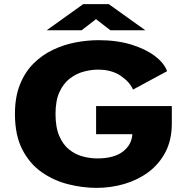

<svg xmlns="http://www.w3.org/2000/svg" viewBox="-20 -901 915 932"><path d="M449.5 11Q380.5 11 310.5 -6.8Q240.5 -24.5 182 -65.5Q123.5 -106.5 88 -175.8Q52.5 -245 52.5 -348Q52.5 -430 76.8 -490.5Q101 -551 142.5 -592.5Q184 -634 236.5 -659Q289 -684 346.2 -695Q403.5 -706 459 -706Q547.5 -706 617.5 -684.5Q687.5 -663 732.5 -628.5Q777.5 -594 791 -555.5L625.5 -466Q611 -502 566.8 -532.5Q522.5 -563 455.5 -563Q422.5 -563 386.8 -553.5Q351 -544 319.8 -520.5Q288.5 -497 269 -455Q249.5 -413 249.5 -348Q249.5 -283 267.8 -240.8Q286 -198.5 316 -174.8Q346 -151 381.8 -141.5Q417.5 -132 452 -132Q533.5 -132 576.5 -165.2Q619.5 -198.5 622.5 -249.5H446.5V-386H814V-301.5Q814 -221.5 783 -162.5Q752 -103.5 699.8 -65Q647.5 -26.5 582.5 -7.8Q517.5 11 449.5 11ZM206.5 -754 384 -881H508L685.5 -754H516L446 -808L376 -754Z"/></svg>

Font: Trispace SemiExpanded ExtraBold
Style: Regular
Weight: 800
Width: 6
Designer: Tyler Finck
Foundry: Etcetera Type Company
Version: Version 1.210; ttfautohint (v1.8.3)